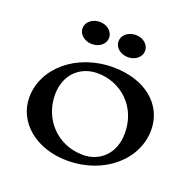

<svg xmlns="http://www.w3.org/2000/svg" viewBox="-128 -843 988 983"><g transform="rotate(20 366.5 -351.5)"><path d="M338 11C540 11 689 -123 689 -283C689 -422 571 -519 397 -519C195 -519 45 -385 45 -228C45 -93 167 11 338 11ZM404 -44C261 -44 164 -155 164 -285C164 -398 240 -463 332 -463C459 -463 568 -367 568 -222C568 -109 494 -44 404 -44ZM449 -593C490 -593 521 -620 521 -653C521 -687 490 -714 449 -714C408 -714 376 -687 376 -653C376 -620 408 -593 449 -593ZM253 -593C294 -593 325 -620 325 -653C325 -687 294 -714 253 -714C212 -714 180 -687 180 -653C180 -620 212 -593 253 -593Z"/></g></svg>

Font: Coconat Demi
Style: Regular
Weight: 400
Designer: Sara Lavazza
Foundry: Collletttivo
Version: Version 1.000;Glyphs 3.2 (3217)